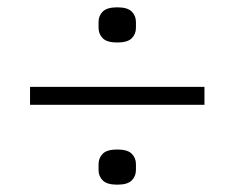

<svg xmlns="http://www.w3.org/2000/svg" viewBox="-20 -567 640 524"><path d="M62 -281V-330H538V-281ZM300 -63Q272 -63 260.5 -74.5Q249 -86 249 -103V-119Q249 -136 260.5 -147.5Q272 -159 300 -159Q328 -159 339.5 -147.5Q351 -136 351 -119V-103Q351 -86 339.5 -74.5Q328 -63 300 -63ZM300 -451Q272 -451 260.5 -462.5Q249 -474 249 -491V-507Q249 -524 260.5 -535.5Q272 -547 300 -547Q328 -547 339.5 -535.5Q351 -524 351 -507V-491Q351 -474 339.5 -462.5Q328 -451 300 -451Z"/></svg>

Font: IBM Plex Mono Light
Style: Regular
Weight: 300
Monospace: yes
Designer: Mike Abbink, Paul van der Laan, Pieter van Rosmalen
Foundry: Bold Monday
Version: Version 2.3